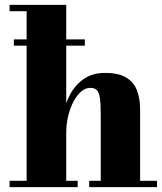

<svg xmlns="http://www.w3.org/2000/svg" viewBox="-20 -770 666 790"><path d="M37 -582V-608H329V-582ZM19.5 0V-26H89.5V-724H19.5V-750H252.5V-26H299.5V0ZM347 0V-26H394.5V-302.5Q394.5 -344.5 391 -367.5Q387.5 -390.5 378.2 -399.5Q369 -408.5 351.5 -408.5Q331.5 -408.5 313.8 -393.2Q296 -378 282.2 -351.8Q268.5 -325.5 260.5 -292.2Q252.5 -259 252.5 -223L231 -222.5Q231 -259.5 240 -302.2Q249 -345 269.5 -383Q290 -421 325.2 -445.5Q360.5 -470 412.5 -470Q468.5 -470 500 -450.5Q531.5 -431 544 -397Q556.5 -363 556.5 -319.5V-26H626V0Z"/></svg>

Font: Bodoni Moda 9pt ExtraBold
Style: Regular
Weight: 800
Designer: Owen Earl
Foundry: indestructible type
Version: Version 2.005